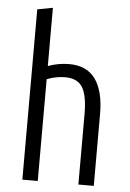

<svg xmlns="http://www.w3.org/2000/svg" viewBox="-55 -817 580 857"><g transform="rotate(5 235.5 -388.0)"><path d="M78 0V-763L147 -776V-515Q168 -523 192.5 -527.5Q217 -532 242 -532Q321 -532 359.5 -478Q398 -424 398 -322V0H329V-316Q329 -399 306.5 -435.5Q284 -472 229 -472Q209 -472 188 -468Q167 -464 147 -456V0Z"/></g></svg>

Font: Ubuntu Sans Condensed
Style: Regular
Weight: 400
Width: 3
Designer: Dalton Maag Ltd
Foundry: Dalton Maag Ltd
Version: Version 1.006; ttfautohint (v1.8.4.7-5d5b)